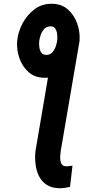

<svg xmlns="http://www.w3.org/2000/svg" viewBox="-20 -790 496 1019"><path d="M256.3 -505.4 402.8 -576.2 301.8 14.2Q300.8 23.9 299.8 36.9Q298.8 49.8 300.5 62.3Q302.2 74.7 308.8 83.3Q315.4 91.8 329.6 92.3Q337.9 92.8 346.9 91.6Q356 90.3 364.7 89.4L351.6 202.1Q337.4 205.1 323 207.3Q308.6 209.5 294.4 209Q253.9 208 227.5 190.7Q201.2 173.3 187 145Q172.9 116.7 168.7 82Q164.6 47.4 168 13.2ZM70.8 -568.8Q74.7 -618.2 99.1 -664.8Q123.5 -711.4 164.1 -741.5Q204.6 -771.5 258.8 -770Q308.6 -768.6 341.3 -739Q374 -709.5 389.6 -665.5Q405.3 -621.6 402.3 -577.6Q398.4 -528.8 373.8 -481.9Q349.1 -435.1 308.1 -405.5Q267.1 -376 212.9 -377.4Q163.6 -378.4 130.9 -408Q98.1 -437.5 83 -481.2Q67.9 -524.9 70.8 -568.8ZM225.1 -498.5Q245.1 -498.5 257.1 -511.5Q269 -524.4 275.6 -543Q282.2 -561.5 283.7 -577.6Q285.2 -590.3 283.4 -607.4Q281.7 -624.5 274.2 -637.2Q266.6 -649.9 248.5 -650.4Q228 -649.9 215.6 -637.2Q203.1 -624.5 196.5 -605.7Q189.9 -586.9 188 -570.3Q187 -557.1 188.7 -540.5Q190.4 -523.9 198.7 -511.5Q207 -499 225.1 -498.5Z"/></svg>

Font: Roboto Condensed
Style: Bold Italic
Weight: 700
Italic angle: -12°
Designer: Christian Robertson
Foundry: Google
Version: Version 3.0